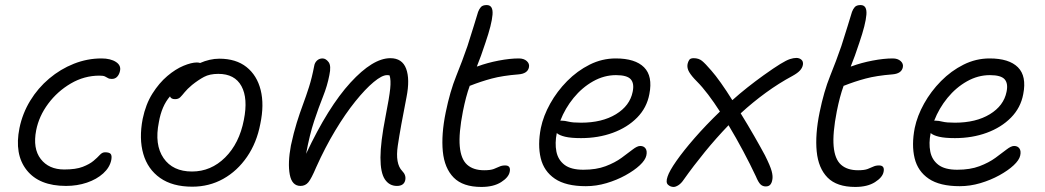

<svg xmlns="http://www.w3.org/2000/svg" viewBox="-20 -726 4131 759"><path d="M241 9Q135 9 85.5 -53.5Q36 -116 57 -220Q69 -278 99.5 -328Q130 -378 174.5 -415.5Q219 -453 272 -474Q325 -495 381 -495Q417 -495 438.5 -481Q460 -467 454 -444Q451 -431 443 -422.5Q435 -414 422 -414Q412 -414 406.5 -417.5Q401 -421 394.5 -424Q388 -427 373 -427Q313 -427 260 -396Q207 -365 170.5 -316Q134 -267 123 -211Q109 -139 141 -97.5Q173 -56 234 -56Q280 -56 307 -66.5Q334 -77 349.5 -90Q365 -103 374.5 -113.5Q384 -124 395 -124Q412 -124 417.5 -117.5Q423 -111 420 -94Q414 -64 388 -40.5Q362 -17 323.5 -4Q285 9 241 9Z M740 12Q662 12 613 -22.5Q564 -57 546.5 -117.5Q529 -178 544 -256Q556 -314 582.5 -356Q609 -398 641.5 -425.5Q674 -453 705.5 -466Q737 -479 758 -479Q766 -479 771 -477Q789 -485 808.5 -489.5Q828 -494 847 -494Q913 -494 954.5 -461Q996 -428 1010.5 -370Q1025 -312 1009 -236Q995 -162 956.5 -106Q918 -50 862.5 -19Q807 12 740 12ZM608 -243Q590 -154 626.5 -101Q663 -48 739 -48Q814 -48 870 -103.5Q926 -159 944 -252Q961 -337 934.5 -385.5Q908 -434 843 -434Q809 -434 786.5 -422Q764 -410 739 -390Q720 -374 710 -361.5Q700 -349 692.5 -341.5Q685 -334 672 -334Q656 -334 652 -345Q619 -307 608 -243Z M1549 9Q1519 9 1501.5 -17Q1484 -43 1484 -103Q1484 -163 1504 -265Q1519 -341 1522.5 -375.5Q1526 -410 1520 -428Q1516 -429 1510 -429Q1490 -429 1457 -401.5Q1424 -374 1384.5 -325Q1345 -276 1305 -209.5Q1265 -143 1230 -65Q1211 -20 1199 -5.5Q1187 9 1168 9Q1134 9 1125.5 -36Q1117 -81 1130 -151Q1141 -202 1153 -240.5Q1165 -279 1177.5 -312.5Q1190 -346 1201.5 -382Q1213 -418 1222 -465Q1224 -478 1233 -486.5Q1242 -495 1255 -495Q1268 -495 1279 -480.5Q1290 -466 1282 -429Q1274 -387 1257 -344.5Q1240 -302 1222 -248Q1204 -194 1190 -118Q1277 -303 1365.5 -399.5Q1454 -496 1523 -496Q1570 -496 1585.5 -454.5Q1601 -413 1587 -342Q1563 -221 1552.5 -150Q1542 -79 1570 -50Q1586 -34 1582 -14Q1577 9 1549 9Z M1883 13Q1810 13 1773.5 -24Q1737 -61 1730.5 -127.5Q1724 -194 1742 -282Q1759 -365 1783.5 -425.5Q1808 -486 1828 -544Q1844 -593 1853 -623.5Q1862 -654 1870 -679Q1874 -690 1881 -698Q1888 -706 1904 -706Q1930 -706 1927 -668Q1924 -630 1899 -557Q1890 -529 1881.5 -506Q1873 -483 1865 -463L1869 -464Q1907 -478 1951.5 -486.5Q1996 -495 2031 -495Q2051 -495 2062.5 -484.5Q2074 -474 2071 -460Q2066 -435 2030 -432Q1967 -427 1924 -415.5Q1881 -404 1838 -387Q1837 -387 1837 -387Q1829 -365 1822.5 -340.5Q1816 -316 1810 -286Q1793 -199 1797.5 -148Q1802 -97 1826.5 -75Q1851 -53 1894 -53Q1919 -53 1932 -58Q1945 -63 1954.5 -67.5Q1964 -72 1977 -72Q2000 -72 1995 -47Q1991 -25 1961 -6Q1931 13 1883 13Z M2296 10Q2217 10 2173.5 -19.5Q2130 -49 2117.5 -101Q2105 -153 2118 -220Q2128 -268 2155 -316.5Q2182 -365 2222 -405.5Q2262 -446 2311 -470.5Q2360 -495 2414 -495Q2491 -495 2526 -460Q2561 -425 2547 -354Q2537 -300 2498.5 -261Q2460 -222 2402.5 -201Q2345 -180 2277 -180Q2237 -180 2214 -185.5Q2191 -191 2181 -200Q2173 -160 2179.5 -127Q2186 -94 2211.5 -74.5Q2237 -55 2286 -55Q2337 -55 2374 -69Q2411 -83 2437 -102Q2463 -121 2481 -135Q2499 -149 2511 -149Q2525 -149 2532 -139Q2539 -129 2535 -111Q2531 -93 2509 -72.5Q2487 -52 2452.5 -33Q2418 -14 2377.5 -2Q2337 10 2296 10ZM2201 -249Q2212 -249 2228 -245Q2244 -241 2277 -241Q2360 -241 2415 -274.5Q2470 -308 2481 -363Q2488 -396 2473.5 -412.5Q2459 -429 2415 -429Q2368 -429 2324.5 -404.5Q2281 -380 2247.5 -339Q2214 -298 2195 -249Z M2643 13Q2630 13 2620.5 4Q2611 -5 2619 -28Q2626 -50 2654 -90Q2682 -130 2726 -180.5Q2770 -231 2826 -285Q2803 -321 2779.5 -352Q2756 -383 2734 -405Q2714 -425 2704.5 -441Q2695 -457 2698 -473Q2700 -482 2704.5 -489Q2709 -496 2722 -496Q2742 -496 2755 -485.5Q2768 -475 2792 -447Q2808 -429 2830 -398Q2852 -367 2875 -330Q2904 -356 2935 -380.5Q2966 -405 2998 -428Q3040 -458 3064.5 -473Q3089 -488 3103 -492.5Q3117 -497 3128 -497Q3140 -497 3148 -490Q3156 -483 3154 -470Q3152 -458 3142.5 -447.5Q3133 -437 3113 -426Q3059 -397 3007.5 -359.5Q2956 -322 2908 -278Q2937 -231 2962.5 -186.5Q2988 -142 3004 -112Q3025 -70 3030.5 -49.5Q3036 -29 3033 -15Q3031 -3 3025 4Q3019 11 3007 11Q2995 11 2986.5 3Q2978 -5 2968 -29Q2946 -76 2918 -128.5Q2890 -181 2860 -231Q2811 -180 2766.5 -125.5Q2722 -71 2683 -16Q2673 -1 2662 6Q2651 13 2643 13Z M3361 13Q3288 13 3251.5 -24Q3215 -61 3208.5 -127.5Q3202 -194 3220 -282Q3237 -365 3261.5 -425.5Q3286 -486 3306 -544Q3322 -593 3331 -623.5Q3340 -654 3348 -679Q3352 -690 3359 -698Q3366 -706 3382 -706Q3408 -706 3405 -668Q3402 -630 3377 -557Q3368 -529 3359.5 -506Q3351 -483 3343 -463L3347 -464Q3385 -478 3429.5 -486.5Q3474 -495 3509 -495Q3529 -495 3540.5 -484.5Q3552 -474 3549 -460Q3544 -435 3508 -432Q3445 -427 3402 -415.5Q3359 -404 3316 -387Q3315 -387 3315 -387Q3307 -365 3300.5 -340.5Q3294 -316 3288 -286Q3271 -199 3275.5 -148Q3280 -97 3304.5 -75Q3329 -53 3372 -53Q3397 -53 3410 -58Q3423 -63 3432.5 -67.5Q3442 -72 3455 -72Q3478 -72 3473 -47Q3469 -25 3439 -6Q3409 13 3361 13Z M3774 10Q3695 10 3651.5 -19.5Q3608 -49 3595.5 -101Q3583 -153 3596 -220Q3606 -268 3633 -316.5Q3660 -365 3700 -405.5Q3740 -446 3789 -470.5Q3838 -495 3892 -495Q3969 -495 4004 -460Q4039 -425 4025 -354Q4015 -300 3976.5 -261Q3938 -222 3880.5 -201Q3823 -180 3755 -180Q3715 -180 3692 -185.5Q3669 -191 3659 -200Q3651 -160 3657.5 -127Q3664 -94 3689.5 -74.5Q3715 -55 3764 -55Q3815 -55 3852 -69Q3889 -83 3915 -102Q3941 -121 3959 -135Q3977 -149 3989 -149Q4003 -149 4010 -139Q4017 -129 4013 -111Q4009 -93 3987 -72.5Q3965 -52 3930.5 -33Q3896 -14 3855.5 -2Q3815 10 3774 10ZM3679 -249Q3690 -249 3706 -245Q3722 -241 3755 -241Q3838 -241 3893 -274.5Q3948 -308 3959 -363Q3966 -396 3951.5 -412.5Q3937 -429 3893 -429Q3846 -429 3802.5 -404.5Q3759 -380 3725.5 -339Q3692 -298 3673 -249Z"/></svg>

Font: Shantell Sans Normal
Style: Italic
Weight: 300
Italic angle: -11.31°
Designer: Stephen Nixon, Anya Danilova, Shantell Martin
Foundry: Arrow Type
Version: Version 1.008;[a672d596b]